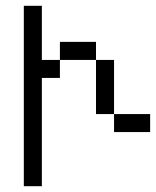

<svg xmlns="http://www.w3.org/2000/svg" viewBox="-20 -645 540 665"><path d="M500 -187.5V-250H375V-187.5ZM62.5 -625Q62.5 -625 62.5 0H125Q125 0 125 -375H187.5V-437.5H125V-625ZM375 -250V-437.5H312.5V-250ZM187.5 -437.5H312.5V-500H187.5Z"/></svg>

Font: UnifontExMono
Style: Regular
Weight: 500
Version: Version 15.0.06